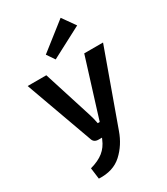

<svg xmlns="http://www.w3.org/2000/svg" viewBox="-228 -845 1001 1149"><g transform="rotate(-30 273.0 -271.0)"><path d="M237 -544 200 -598 387 -745 450 -656ZM533 -490 351 15Q322 98 262 153Q202 208 104 203L94 126Q152 110 186 82.5Q220 55 238 11L243 0H219Q186 0 178 -30L12 -490H141L248 -153Q258 -122 264 -88H278Q282 -100 288.5 -122Q295 -144 298 -153L403 -490Z"/></g></svg>

Font: Exo 2.0 Semi Bold
Style: Regular
Weight: 600
Designer: Natanael Gama
Version: Version 1.001;PS 001.001;hotconv 1.0.70;makeotf.lib2.5.58329